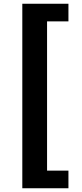

<svg xmlns="http://www.w3.org/2000/svg" viewBox="-20 -830 440 1024"><path d="M99 174H345V80H231V-716H345V-810H99Z"/></svg>

Font: Noto Sans CJK Black
Style: Bold
Weight: 900
Designer: Ryoko NISHIZUKA (kana & ideographs); Paul D. Hunt (Latin, Greek & Cyrillic); Wenlong ZHANG (bopomofo); Sandoll Communica
Foundry: Adobe Systems Incorporated
Version: Version 1.000;PS 1;hotconv 1.0.78;makeotf.lib2.5.61930